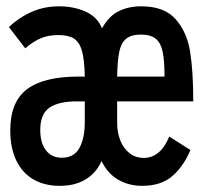

<svg xmlns="http://www.w3.org/2000/svg" viewBox="-20 -578 640 608"><path d="M12.5 -165Q12.5 -255.5 65.5 -295.5Q118.5 -335.5 228.5 -335.5H248.5Q247.5 -389 239.5 -417Q231.5 -445 214 -456Q196.5 -467 164 -467Q134 -467 110 -457.2Q86 -447.5 60 -425L8 -492.5Q43 -524.5 82 -541.2Q121 -558 167 -558Q214 -558 251.5 -541Q289 -524 303 -488Q323.5 -526 354.8 -542Q386 -558 427.5 -558Q500 -558 536 -517.5Q572 -477 582 -414.5Q592 -352 592 -257H351V-189Q351 -158.5 361 -133.2Q371 -108 390 -93Q409 -78 435.5 -78Q488 -78 516 -145.5L583 -103Q561.5 -51.5 525.8 -20.5Q490 10.5 430.5 10.5Q388 10.5 354.5 -8.8Q321 -28 301.5 -68Q284.5 -30 251 -9.8Q217.5 10.5 169.5 10.5Q120 10.5 84.8 -10.5Q49.5 -31.5 31 -71Q12.5 -110.5 12.5 -165ZM248.5 -191.5V-257H223Q166 -257 136.8 -237.2Q107.5 -217.5 107.5 -166Q107.5 -125.5 125.5 -102Q143.5 -78.5 176 -78.5Q214.5 -78.5 231.5 -109.5Q248.5 -140.5 248.5 -191.5ZM426.5 -468.5Q395 -468.5 379 -454.8Q363 -441 357.5 -413.2Q352 -385.5 351 -335.5H501Q501 -385.5 495.2 -413.5Q489.5 -441.5 473.5 -455Q457.5 -468.5 426.5 -468.5Z"/></svg>

Font: JuliaMono SemiBold
Style: Regular
Weight: 600
Monospace: yes
Designer: cormullion
Foundry: corm
Version: Version 0.055; ttfautohint (v1.8.4)